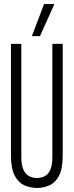

<svg xmlns="http://www.w3.org/2000/svg" viewBox="-20 -916 363 946"><path d="M34 -150V-700H85V-145Q85 -100 96.5 -77.5Q108 -55 125.5 -47Q143 -39 162 -39Q181 -39 198.5 -47Q216 -55 227 -77.5Q238 -100 238 -145V-700H289V-150Q289 -86 271.5 -51.5Q254 -17 225 -3.5Q196 10 162 10Q128 10 99 -3.5Q70 -17 52 -51.5Q34 -86 34 -150ZM137 -738 197 -896H248L177 -738Z"/></svg>

Font: Georama ExtraCondensed Light
Style: Regular
Weight: 300
Width: 2
Designer: Jean-Baptiste Levee
Foundry: Production Type
Version: Version 1.000